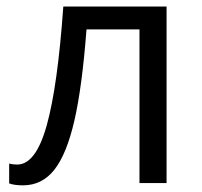

<svg xmlns="http://www.w3.org/2000/svg" viewBox="-20 -555 611 582"><path d="M484.9 0H402.8V-465.8H242.2Q229 -292 205.6 -189.9Q182.1 -87.9 144.8 -40.5Q107.4 6.8 49.8 6.8Q23.4 6.8 7.8 1V-59.1Q18.6 -56.2 32.2 -56.2Q88.4 -56.2 121.6 -174.8Q154.8 -293.5 171.9 -535.2H484.9Z"/></svg>

Font: f06597129
Style: Regular
Weight: 400
Foundry: Ascender Corporation
Version: Version 1.10